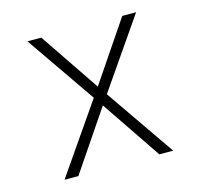

<svg xmlns="http://www.w3.org/2000/svg" viewBox="-83 -620 743 710"><g transform="rotate(-15 288.0 -265.0)"><path d="M80 0H133L288 -229L443 0H496L313 -265L496 -530H443L288 -301L133 -530H80L263 -265Z"/></g></svg>

Font: Iosevka Sparkle Extralight
Style: Regular
Weight: 200
Designer: Belleve Invis
Foundry: Belleve Invis
Version: Version 4.5.0; ttfautohint (v1.8.3)